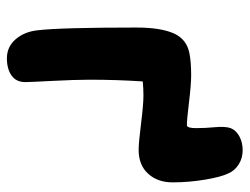

<svg xmlns="http://www.w3.org/2000/svg" viewBox="-102 -580 713 548"><g transform="rotate(90 254.0 -306.5)"><path d="M147 29.8Q113.8 29.8 92.3 4.6Q70.8 -20.5 66.9 -58.1Q59.1 -124.5 59.1 -339.8Q59.1 -407.7 75.4 -445.6Q91.8 -483.4 132.8 -491.2Q157.7 -496.1 194.8 -496.1Q222.2 -496.1 272 -490Q321.8 -483.9 337.9 -483.9Q346.2 -483.9 346.2 -510.3Q346.2 -536.6 343.5 -564.5Q340.8 -592.3 346.2 -608.9Q352.5 -624.5 369.9 -633.8Q387.2 -643.1 409.2 -643.1Q432.1 -643.1 449.7 -631.8Q467.3 -620.6 475.1 -603Q485.8 -581.1 493.4 -534.9Q501 -488.8 501 -442.9Q501 -400.4 476.3 -373.3Q451.7 -346.2 408.2 -346.2Q388.2 -346.2 333.7 -353Q279.3 -359.9 252.9 -359.9Q232.4 -359.9 212.9 -357.9Q208 -284.7 208 -206.1Q208 -165.5 211.4 -100.1Q214.8 -34.7 214.8 -22.9Q214.8 3.4 196 16.6Q177.2 29.8 147 29.8Z"/></g></svg>

Font: Shantell Sans Bouncy
Style: Bold
Weight: 700
Designer: Stephen Nixon, Anya Danilova, Shantell Martin
Foundry: Arrow Type
Version: Version 1.006;[9816181b4]